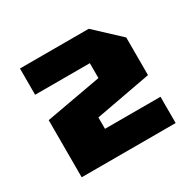

<svg xmlns="http://www.w3.org/2000/svg" viewBox="-99 -807 623 614"><g transform="rotate(-30 212.5 -500.0)"><path d="M386 -397V-300H39V-511L244 -548V-603H42V-700H296L386 -616V-477L181 -439V-397Z"/></g></svg>

Font: Tektur SemiCondensed
Style: Bold
Weight: 700
Width: 4
Designer: Adam Jagosz
Foundry: Adam Jagosz
Version: Version 1.005;gftools[0.9.30]